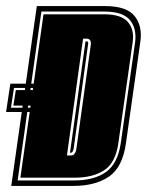

<svg xmlns="http://www.w3.org/2000/svg" viewBox="-63 -611 483 631"><path d="M-26 0 58 -591H283Q353 -591 379.5 -558Q406 -525 398 -472L351 -141Q340 -61 295 -30.5Q250 0 178 0ZM-5 -18H181Q246 -18 285 -45.5Q324 -73 334 -141L381 -472Q387 -517 364 -545Q341 -573 280 -573H73ZM4 -27 80 -564H279Q336 -564 357.5 -538.5Q379 -513 373 -472L326 -141Q317 -76 279.5 -51.5Q242 -27 182 -27ZM157 -100H170Q178 -100 182.5 -106.5Q187 -113 188 -122L235 -461Q239 -484 221 -484H210ZM167 -109 218 -475H222Q229 -475 226 -462L179 -122Q176 -109 170 -109ZM-43 -243 -29 -336H185L171 -243ZM-27 -257H159L169 -322H-17ZM-19 -264 -11 -315H161L153 -264Z"/></svg>

Font: Alumni Sans Collegiate One
Style: Italic
Weight: 400
Italic angle: -8°
Designer: Robert E. Leuschke
Foundry: Robert E. Leuschke
Version: Version 1.100